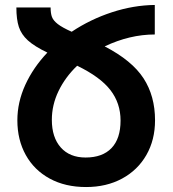

<svg xmlns="http://www.w3.org/2000/svg" viewBox="-20 -744 696 774"><path d="M605 -259Q605 -180 570 -119Q535 -58 472 -24Q409 10 327 10Q243 10 180.5 -24Q118 -58 84 -119Q50 -180 50 -259Q50 -332 82 -402Q114 -472 171 -532Q119 -557 92.5 -581Q66 -605 56 -635.5Q46 -666 46 -714H184Q184 -690 189.5 -675.5Q195 -661 213 -647Q231 -633 269 -616Q344 -666 431 -694.5Q518 -723 604 -724V-605Q503 -605 402 -557Q512 -500 558.5 -428.5Q605 -357 605 -259ZM466 -258Q466 -328 425 -381Q384 -434 291 -479Q243 -433 216 -377Q189 -321 189 -261Q189 -190 225 -149.5Q261 -109 325 -109Q393 -109 429.5 -147Q466 -185 466 -258Z"/></svg>

Font: Noto Sans Armenian SmBd Narrow
Style: Regular
Weight: 600
Width: 4
Designer: Monotype Design team
Foundry: Monotype Imaging Inc.
Version: Version 1.000